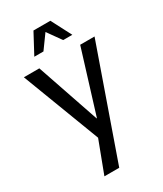

<svg xmlns="http://www.w3.org/2000/svg" viewBox="-219 -763 897 1054"><g transform="rotate(-30 230.0 -236.0)"><path d="M180 -680H287L353 -553H295L233 -640L170 -553H112ZM193 7 6 -484H104L239 -89H241L363 -484H454L211 208H117Z"/></g></svg>

Font: Play
Style: Regular
Weight: 400
Designer: Jonas Hecksher (Cyrillic expansion: Cyreal)
Foundry: Jonas Hecksher, Playtype, e-types AS
Version: Version 2.101; ttfautohint (v1.5.65-e2d9)